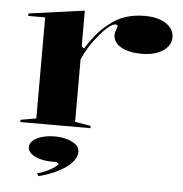

<svg xmlns="http://www.w3.org/2000/svg" viewBox="-53 -566 808 848"><g transform="rotate(5 351.0 -142.0)"><path d="M48 0V-10L117 -22V-470H42V-481L289 -515V-356L300 -348Q323 -385 346.5 -413Q370 -441 395 -460Q430 -489 469 -502Q508 -515 556 -515Q593 -515 622 -505Q651 -495 668 -476Q685 -457 685 -431Q685 -407 669 -388Q653 -369 624 -358Q595 -347 556 -347Q517 -347 488.5 -356Q460 -365 444.5 -381.5Q429 -398 429 -419Q429 -428 431.5 -435.5Q434 -443 436.5 -449Q439 -455 439 -459Q439 -466 429 -466Q417 -466 397 -449.5Q377 -433 353 -403Q334 -381 317.5 -354Q301 -327 289 -299V-22L359 -10V0ZM149 231 141 220Q160 214 178 206.5Q196 199 210.5 189.5Q225 180 233 171L223 162H204Q173 162 148.5 155Q124 148 109.5 135.5Q95 123 95 107Q95 90 110 77Q125 64 150.5 57Q176 50 206 50Q236 50 260.5 57.5Q285 65 300 77.5Q315 90 315 108Q315 127 302.5 145.5Q290 164 267 180Q244 196 214 209Q184 222 149 231Z"/></g></svg>

Font: Kalnia SemiExpanded
Style: Regular
Weight: 400
Width: 6
Designer: Frida Medrano
Foundry: Frida Medrano
Version: Version 1.105